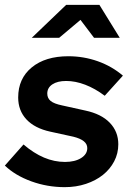

<svg xmlns="http://www.w3.org/2000/svg" viewBox="-39 -761 544 792"><path d="M-19 -78 58 -165Q100 -129 142.5 -111Q185 -93 229 -93Q270 -93 295.5 -109Q321 -125 321 -150Q321 -167 306.5 -178.5Q292 -190 264 -197L168 -218Q104 -232 70 -268.5Q36 -305 36 -359Q36 -437 92 -483Q148 -529 243 -529Q306 -529 364 -508.5Q422 -488 468 -449L393 -366Q353 -396 312.5 -411.5Q272 -427 234 -427Q198 -427 177 -413Q156 -399 156 -375Q156 -356 170 -344.5Q184 -333 218 -326L313 -305Q379 -291 414 -254.5Q449 -218 449 -166Q449 -128 432 -95.5Q415 -63 385.5 -39.5Q356 -16 315.5 -2.5Q275 11 228 11Q156 11 90 -13Q24 -37 -19 -78ZM349 -605 293 -679 205 -605H92L234 -741H371L455 -605Z"/></svg>

Font: Red Hat Display
Style: Bold Italic
Weight: 700
Italic angle: -12°
Designer: Pentagram / MCKL
Foundry: Pentagram / MCKL
Version: Version 1.003; Red Hat Display Bold Italic